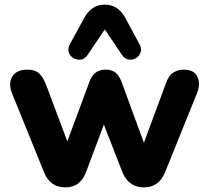

<svg xmlns="http://www.w3.org/2000/svg" viewBox="-20 -801 904 830"><path d="M583 -610Q594 -591 588 -574.5Q582 -558 567.5 -549.5Q553 -541 536 -543.5Q519 -546 507 -564L433 -674L359 -564Q347 -546 330 -543.5Q313 -541 298 -549.5Q283 -558 277.5 -574.5Q272 -591 282 -610L344 -723Q359 -751 381 -766Q403 -781 433 -781Q491 -781 522 -723ZM263 9Q197 9 171 -55L33 -395Q15 -438 32.5 -469Q50 -500 99 -500Q128 -500 146 -486.5Q164 -473 179 -435L271 -190L368 -451Q387 -500 436 -500Q462 -500 478 -488Q494 -476 504 -451L602 -184L697 -440Q709 -475 729.5 -487.5Q750 -500 773 -500Q820 -500 834 -468Q848 -436 830 -394L693 -55Q666 9 602 9Q537 9 510 -55L429 -262L352 -57Q327 9 263 9Z"/></svg>

Font: Chiron GoRound TC EB
Style: Regular
Weight: 700
Designer: Ryoko NISHIZUKA 西塚涼子 (kana, bopomofo & ideographs); Paul D. Hunt (Latin, Greek & Cyrillic); Sandoll Communications 산돌커뮤니
Foundry: Adobe
Version: Version 1.000;hotconv 1.1.1;makeotfexe 2.6.0